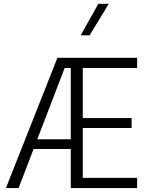

<svg xmlns="http://www.w3.org/2000/svg" viewBox="-20 -963 762 983"><path d="M393.1 -782.2H439L536.6 -943.4H483.4ZM10.3 0H75.2L151.9 -200.2H342.3V0H682.1V-52.2H403.8V-307.6H653.8V-358.4H403.8V-614.7H682.1V-667H273.9ZM342.3 -250H170.9L311 -614.7H342.3Z"/></svg>

Font: Estedad Light
Style: Regular
Weight: 300
Designer: Amin Abedi
Version: Version 7.3